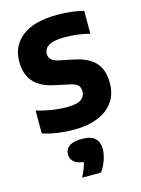

<svg xmlns="http://www.w3.org/2000/svg" viewBox="-121 -625 690 942"><g transform="rotate(-15 224.0 -154.0)"><path d="M199 10.5Q157 10.5 117 4.8Q77 -1 41 -13V-129.5Q77 -118 116.5 -111.8Q156 -105.5 196.5 -105.5Q246 -105.5 266.8 -120.2Q287.5 -135 287.5 -160.5Q287.5 -181.5 276.5 -192.2Q265.5 -203 241 -208.5L162 -225.5Q92.5 -240 59 -278.5Q25.5 -317 25.5 -382.5Q25.5 -460.5 85.5 -508Q145.5 -555.5 265.5 -555.5Q302.5 -555.5 336.2 -551.5Q370 -547.5 398 -540V-423.5Q368.5 -431.5 337 -435.5Q305.5 -439.5 271.5 -439.5Q230.5 -439.5 207.5 -431.8Q184.5 -424 175.2 -411.5Q166 -399 166 -384Q166 -365.5 176.8 -354.8Q187.5 -344 212 -338L291.5 -321.5Q359.5 -307 393.8 -270.5Q428 -234 428 -165Q428 -83.5 367.5 -36.5Q307 10.5 199 10.5ZM176.5 248Q193.5 215 200 192Q206.5 169 206.5 144.5L236 176.5H224.5Q179.5 176.5 159 161Q138.5 145.5 138.5 120Q138.5 94 159.2 79Q180 64 224 64Q269 64 289.8 83.2Q310.5 102.5 310.5 138Q310.5 164.5 299.8 195Q289 225.5 272 248Z"/></g></svg>

Font: Encode Sans SemiCondensed
Style: Bold
Weight: 700
Width: 4
Designer: Multiple Designers
Foundry: Impallari Type
Version: Version 3.002